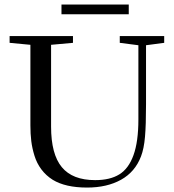

<svg xmlns="http://www.w3.org/2000/svg" viewBox="-20 -824 775 857"><path d="M254.4 -760.3V-803.7H554.7V-760.3ZM368.7 13.2Q272 13.2 215.3 -21.5Q185.1 -40.5 164.6 -68.1Q144 -95.7 133.8 -129.2Q123.5 -162.6 119.6 -194.3Q115.7 -226.1 115.7 -264.2V-624L22.9 -632.8V-663.1H305.7V-632.8L208 -624V-258.8Q208 -135.7 255.9 -77.9Q303.7 -20 404.8 -20Q471.2 -20 512.7 -45.7Q554.2 -71.3 575.9 -131.6Q597.7 -191.9 597.7 -291V-622.1L514.6 -632.8V-663.1H712.9V-632.8L631.8 -622.1V-357.9Q631.8 -266.6 627.2 -213.4Q622.6 -160.2 609.4 -126Q583 -56.6 520.3 -21.7Q457.5 13.2 368.7 13.2Z"/></svg>

Font: Elstob 10pt
Style: Regular
Weight: 400
Designer: Peter S. Baker
Version: Version 1.015